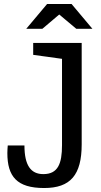

<svg xmlns="http://www.w3.org/2000/svg" viewBox="-20 -936 507 966"><path d="M202 10C334 10 391 -55 391 -210V-720H147V-660L292 -640V-206C292 -113 272 -60 198 -60C135 -60 103 -104 103 -204H19C18 -191 17 -178 17 -166C17 -48 65 10 202 10ZM340 -916H217L112 -791H193L278 -863L364 -791H445Z"/></svg>

Font: Hermeneus One
Style: Regular
Weight: 400
Designer: Rodrigo Fuenzalida, Pablo Impallari
Foundry: Pablo Impallari, Rodrigo Fuenzalida
Version: Version 1.002